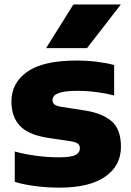

<svg xmlns="http://www.w3.org/2000/svg" viewBox="-20 -828 586 858"><path d="M247.5 10.5Q193 10.5 141 4Q89 -2.5 46 -15V-151Q89 -139 140.8 -132Q192.5 -125 244.5 -125Q297 -125 317 -135.5Q337 -146 337 -164.5Q337 -178 328.8 -185.2Q320.5 -192.5 297.5 -196.5L194 -212Q106.5 -225.5 68.8 -266Q31 -306.5 31 -374Q31 -457.5 102 -507.5Q173 -557.5 323.5 -557.5Q368 -557.5 412.5 -552Q457 -546.5 490 -537.5V-401.5Q456.5 -410.5 413.2 -416.2Q370 -422 327 -422Q280 -422 255.8 -416Q231.5 -410 223 -400.8Q214.5 -391.5 214.5 -380.5Q214.5 -369 222.8 -361.8Q231 -354.5 254 -350.5L358 -334.5Q436 -322.5 478.2 -286.8Q520.5 -251 520.5 -172Q520.5 -87 449.5 -38.2Q378.5 10.5 247.5 10.5ZM186 -613 308 -808H520L369 -613Z"/></svg>

Font: Encode Sans SemiExpanded SemiExpanded ExtraBold
Style: Regular
Weight: 800
Width: 6
Designer: Multiple Designers
Foundry: Impallari Type
Version: Version 3.000; ttfautohint (v1.8.3) -l 8 -r 50 -G 200 -x 14 